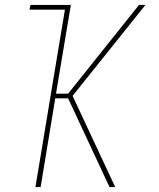

<svg xmlns="http://www.w3.org/2000/svg" viewBox="-20 -755 640 775"><path d="M123 0 242 -716H99L103 -735H266L206 -377H255L541 -735H567L273 -368L445 0H422L255 -358H203L144 0Z"/></svg>

Font: Iosevka Curly ThExObl
Style: Regular
Weight: 100
Width: 7
Italic angle: -9°
Monospace: yes
Designer: Belleve Invis
Foundry: Belleve Invis
Version: Version 11.1.0; ttfautohint (v1.8.3)